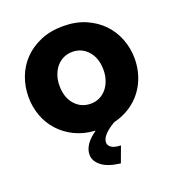

<svg xmlns="http://www.w3.org/2000/svg" viewBox="-134 -643 878 955"><g transform="rotate(-20 305.0 -165.0)"><path d="M343 205Q276 197 243.5 171Q211 145 211 112Q211 57 281 9Q219 5 171.5 -18.5Q124 -42 91 -79Q58 -116 41 -163Q24 -210 24 -262Q24 -316 42.5 -365.5Q61 -415 97 -452.5Q133 -490 185.5 -512.5Q238 -535 305 -535Q372 -535 424 -512.5Q476 -490 512 -452.5Q548 -415 567 -365.5Q586 -316 586 -262Q586 -216 572.5 -173.5Q559 -131 533 -96Q507 -61 469 -36Q431 -11 382 1Q309 44 309 82Q309 99 325 109.5Q341 120 374 121ZM188 -262Q188 -200 221 -162.5Q254 -125 305 -125Q330 -125 351 -135Q372 -145 387.5 -163Q403 -181 412 -206.5Q421 -232 421 -262Q421 -324 388 -361.5Q355 -399 305 -399Q280 -399 258.5 -389Q237 -379 221.5 -361Q206 -343 197 -317.5Q188 -292 188 -262Z"/></g></svg>

Font: Boldmen
Style: Bold
Weight: 700
Designer: Matt McInerney, Pablo Impallari, Rodrigo Fuenzalida
Foundry: LIVING CONCEPT
Version: Version 1.000